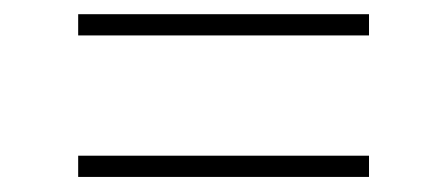

<svg xmlns="http://www.w3.org/2000/svg" viewBox="-20 -418 617 265"><path d="M87.9 -203.1V-173.8H489.3V-203.1ZM87.9 -398.4V-369.1H489.3V-398.4Z"/></svg>

Font: Estedad Thin
Style: Regular
Weight: 100
Designer: Amin Abedi
Version: Version 7.3